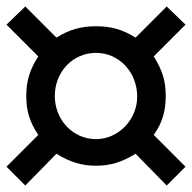

<svg xmlns="http://www.w3.org/2000/svg" viewBox="-46 -562 592 592"><path d="M526 -48 428 -146C454 -182 465 -219 465 -266C465 -312 455 -345 428 -388L526 -486L468 -542L372 -446C332 -471 297 -481 250 -481C204 -481 168 -471 128 -446L32 -542L-26 -486L72 -388C46 -348 35 -312 35 -266C35 -219 46 -185 72 -146L-26 -48L32 10L128 -88C170 -62 206 -51 250 -51C294 -51 330 -62 372 -88L468 10ZM377 -264C377 -193 319 -133 250 -133C179 -133 123 -192 123 -266C123 -341 179 -399 250 -399C321 -399 377 -340 377 -264Z"/></svg>

Font: STIXGeneral
Style: Bold Italic
Weight: 700
Italic angle: -16.33°
Designer: MicroPress Inc., with final additions and corrections provided by Coen Hoffman, Elsevier (retired)
Version: Version 1.1.0